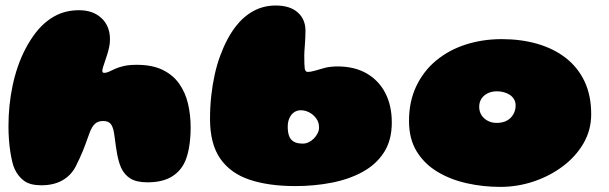

<svg xmlns="http://www.w3.org/2000/svg" viewBox="-20 -664 2266 714"><path d="M133.5 25Q92.5 25 70 8.8Q47.5 -7.5 34.5 -35.5Q29.5 -46 25.5 -62.8Q21.5 -79.5 18.2 -100.8Q15 -122 13.2 -146Q11.5 -170 11.5 -195Q11.5 -232.5 15.2 -270.5Q19 -308.5 26.8 -345.2Q34.5 -382 46.5 -416.8Q58.5 -451.5 75 -483Q91.5 -514.5 112.5 -542Q143 -581.5 183 -603.8Q223 -626 274 -626Q326 -626 357.5 -596.5Q389 -567 389 -517.5Q389 -503.5 386 -489.2Q383 -475 378.8 -461.8Q374.5 -448.5 370.5 -436.5Q366.5 -424.5 363.5 -415.2Q360.5 -406 360.5 -400.5Q360.5 -393 367.5 -393Q376 -393 385.5 -397.5Q395 -402 408 -408Q421 -414 440.5 -418.5Q460 -423 488.5 -423Q545.5 -423 584 -404.5Q622.5 -386 645.8 -353.5Q669 -321 679 -279Q689 -237 689 -190Q689 -168.5 687.2 -148.5Q685.5 -128.5 682.2 -111.2Q679 -94 674.2 -79.5Q669.5 -65 663.5 -54Q645 -20.5 611.8 -3.2Q578.5 14 528.5 14Q487.5 14 464.8 -0.2Q442 -14.5 430 -41Q425.5 -51.5 422 -63.8Q418.5 -76 415.8 -90.2Q413 -104.5 410.8 -120.2Q408.5 -136 406.5 -153Q404.5 -169 401.8 -180.5Q399 -192 394.5 -199.2Q390 -206.5 382.5 -210.2Q375 -214 363.5 -214Q354 -214 346.5 -211.5Q339 -209 333 -203.5Q327 -198 321.8 -189Q316.5 -180 312 -167Q305 -147 299.2 -131.5Q293.5 -116 288 -102.5Q282.5 -89 276 -75Q269.5 -61 261 -44Q243.5 -11 211.5 7Q179.5 25 133.5 25Z M1078 28Q979 28 908 4.2Q837 -19.5 799 -74.2Q761 -129 761 -221.5Q761 -266 765.5 -307Q770 -348 778.2 -385.5Q786.5 -423 798.5 -455.8Q810.5 -488.5 825 -516Q839.5 -543.5 856.5 -565.5Q885 -602.5 922.5 -623Q960 -643.5 1005.5 -643.5Q1058 -643.5 1087 -618Q1116 -592.5 1116 -549.5Q1116 -539 1115.5 -528.8Q1115 -518.5 1114.5 -508.5Q1114 -498.5 1113.2 -489.5Q1112.5 -480.5 1112 -472.5Q1111.5 -464.5 1111.5 -457.5Q1111.5 -422.5 1113.2 -409.5Q1115 -396.5 1124.5 -396.5Q1134.5 -396.5 1150 -400.8Q1165.5 -405 1184 -410.5Q1195 -414 1209.2 -415.5Q1223.5 -417 1234.5 -417Q1298.5 -417 1343.8 -390.8Q1389 -364.5 1413 -317.8Q1437 -271 1437 -208.5Q1437 -142.5 1407.8 -97.2Q1378.5 -52 1328 -24.5Q1277.5 3 1213 15.5Q1148.5 28 1078 28ZM1106 -130Q1117.5 -130 1128.2 -135.2Q1139 -140.5 1147.5 -149.2Q1156 -158 1161.2 -168.5Q1166.5 -179 1166.5 -190Q1166.5 -209 1156.2 -223.2Q1146 -237.5 1130.5 -245.8Q1115 -254 1099 -254Q1084 -254 1073 -246Q1062 -238 1056 -224.2Q1050 -210.5 1050 -192.5Q1050 -172 1055.2 -158Q1060.5 -144 1072.8 -137Q1085 -130 1106 -130Z M1840.5 31Q1775.5 31 1714.8 17.2Q1654 3.5 1605.8 -25.8Q1557.5 -55 1529.2 -101.5Q1501 -148 1501 -214Q1501 -286.5 1527.8 -343Q1554.5 -399.5 1601.8 -438.8Q1649 -478 1711.5 -498.2Q1774 -518.5 1846 -518.5Q1917.5 -518.5 1978.2 -501Q2039 -483.5 2084 -448.5Q2129 -413.5 2153.8 -361.2Q2178.5 -309 2178.5 -239Q2178.5 -180.5 2150 -131.2Q2121.5 -82 2073.2 -45.8Q2025 -9.5 1964.8 10.8Q1904.5 31 1840.5 31ZM1826.5 -207Q1844.5 -207 1857.8 -212.2Q1871 -217.5 1879.8 -226.8Q1888.5 -236 1893 -247.5Q1897.5 -259 1897.5 -271.5Q1897.5 -285 1891.5 -295Q1885.5 -305 1875.5 -311.5Q1865.5 -318 1853.2 -321.2Q1841 -324.5 1828 -324.5Q1809.5 -324.5 1794.5 -317.5Q1779.5 -310.5 1770.8 -297.5Q1762 -284.5 1762 -266.5Q1762 -249.5 1770.5 -236Q1779 -222.5 1793.8 -214.8Q1808.5 -207 1826.5 -207Z"/></svg>

Font: Gluten Black
Style: Regular
Weight: 900
Designer: Tyler Finck
Foundry: Etcetera Type Company
Version: Version 1.300